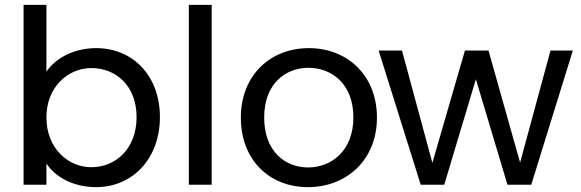

<svg xmlns="http://www.w3.org/2000/svg" viewBox="-20 -760 2389 790"><path d="M376 -562C281 -562 206 -518 171 -465V-740H77V0H171V-87C205 -35 277 10 376 10C524 10 638 -106 638 -278C638 -450 525 -562 376 -562ZM171 -277C171 -402 260 -480 356 -480C456 -480 542 -408 542 -278C542 -148 456 -72 356 -72C260 -72 171 -150 171 -277Z M757 -740V0H851V-740Z M1247 10C1405 10 1531 -101 1531 -276C1531 -451 1408 -562 1251 -562C1093 -562 971 -451 971 -276C971 -101 1089 10 1247 10ZM1067 -277C1067 -416 1155 -481 1249 -481C1344 -481 1434 -416 1434 -277C1434 -137 1341 -71 1248 -71C1153 -71 1067 -137 1067 -277Z M1538 -552 1711 0H1808L1938 -434L2068 0H2166L2337 -552H2245L2120 -91L1990 -552H1893L1759 -90L1634 -552Z"/></svg>

Font: Malmofest
Style: Regular
Weight: 400
Designer: Jonny Pinhorn (Poppins), Kolossal
Version: Version 1.004;Glyphs 3.1.2 (3151)